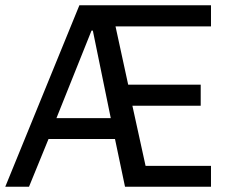

<svg xmlns="http://www.w3.org/2000/svg" viewBox="-27 -708 867 728"><path d="M-7 0 274 -688H773V-608H411L459 -387H734V-307H475L525 -79H773V0H447L409 -181H157L83 0ZM187 -260H393L325 -592H320Z"/></svg>

Font: Saira Semi Condensed
Style: Regular
Weight: 400
Width: 4
Designer: Hector Gatti with collaboration of the Omnibus-Type team
Foundry: Omnibus-Type
Version: Version 1.001; ttfautohint (v1.8)